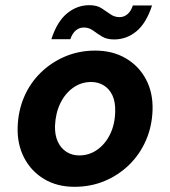

<svg xmlns="http://www.w3.org/2000/svg" viewBox="-20 -708 656 740"><path d="M267 12Q200 12 150 -18Q100 -48 73 -100Q46 -152 48 -218Q50 -281 73 -334.5Q96 -388 137 -428Q178 -468 231.5 -490.5Q285 -513 347 -513Q414 -513 464.5 -483.5Q515 -454 542.5 -402.5Q570 -351 568 -284Q566 -221 542.5 -167Q519 -113 478 -73Q437 -33 383.5 -10.5Q330 12 267 12ZM285 -109Q324 -109 355 -131Q386 -153 404.5 -191Q423 -229 424 -278Q425 -315 413.5 -340Q402 -365 380.5 -378.5Q359 -392 331 -392Q293 -392 262 -370Q231 -348 212.5 -310Q194 -272 192 -223Q191 -187 203 -161.5Q215 -136 236.5 -122.5Q258 -109 285 -109ZM178 -557Q200 -625 238.5 -656.5Q277 -688 324 -688Q353 -688 371 -676.5Q389 -665 405 -653.5Q421 -642 441 -642Q458 -642 471.5 -653.5Q485 -665 492 -687H566Q544 -619 506 -587.5Q468 -556 420 -556Q391 -556 372.5 -567.5Q354 -579 338.5 -590.5Q323 -602 303 -602Q286 -602 272.5 -591Q259 -580 251 -557Z"/></svg>

Font: DM Sans 18pt ExtraBold
Style: Italic
Weight: 800
Italic angle: -10°
Designer: Colophon Foundry, Jonny Pinhorn
Foundry: Colophon Foundry
Version: Version 4.004;gftools[0.9.30]